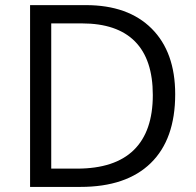

<svg xmlns="http://www.w3.org/2000/svg" viewBox="-20 -734 769 754"><path d="M668 -363.8Q668 -187 572 -93.5Q476.1 0 295.9 0H98.1V-713.9H316.9Q483.4 -713.9 575.7 -621.6Q668 -529.3 668 -363.8ZM580.1 -360.8Q580.1 -500.5 510 -571.3Q439.9 -642.1 301.8 -642.1H181.2V-71.8H282.2Q430.7 -71.8 505.4 -144.8Q580.1 -217.8 580.1 -360.8Z"/></svg>

Font: f0_25643 
Style: Regular
Weight: 400
Foundry: Ascender Corporation
Version: Version 1.10